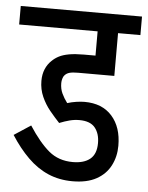

<svg xmlns="http://www.w3.org/2000/svg" viewBox="-48 -662 541 702"><g transform="rotate(5 222.5 -311.0)"><path d="M250 -225Q232 -225 214.5 -220.5Q197 -216 177 -208Q159 -227 141 -249Q123 -271 111 -298Q99 -325 99 -356Q99 -380 107 -399Q115 -418 129 -431Q140 -442 154.5 -449.5Q169 -457 191 -461Q213 -465 245 -465H288V-554H0V-622H445V-554H363V-397H230Q210 -397 199 -394Q188 -391 181 -383Q177 -379 174.5 -370.5Q172 -362 172 -354Q172 -333 180 -316Q188 -299 200 -283Q216 -288 233 -290.5Q250 -293 263 -293Q328 -293 364 -252.5Q400 -212 400 -144Q400 -104 383 -71Q366 -38 331.5 -19Q297 0 244 0Q195 0 154.5 -17.5Q114 -35 79.5 -69Q45 -103 15 -150L76 -190Q115 -130 151 -100Q187 -70 239 -70Q280 -70 302.5 -88.5Q325 -107 325 -147Q325 -182 307.5 -203.5Q290 -225 250 -225Z"/></g></svg>

Font: Noto Sans ExtraCondensed
Style: Regular
Weight: 400
Width: 2
Designer: Monotype Design Team
Foundry: Monotype Imaging Inc.
Version: Version 2.013